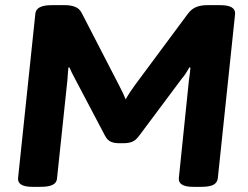

<svg xmlns="http://www.w3.org/2000/svg" viewBox="-20 -722 962 744"><path d="M106 2Q47 2 50 -32L117 -669Q120 -702 180 -702H233Q254 -702 271 -695.5Q288 -689 297 -671L441 -392Q449 -377 456.5 -361Q464 -345 467 -337Q474 -350 484 -365Q494 -380 502 -391L709 -670Q723 -688 741 -695Q759 -702 782 -702H834Q893 -702 891 -668L824 -31Q822 -14 807 -6Q792 2 760 2H729Q670 2 673 -32L712 -410Q714 -423 715.5 -435.5Q717 -448 718 -460L714 -461Q708 -451 701 -439.5Q694 -428 685 -418L520 -197Q507 -179 493 -173Q479 -167 457 -167H443Q422 -167 409 -173Q396 -179 387 -196L270 -418Q264 -429 258.5 -440Q253 -451 249 -461L245 -460Q244 -450 243 -437Q242 -424 241 -410L201 -31Q200 -14 184.5 -6Q169 2 137 2Z"/></svg>

Font: Asap Semi Expanded Semi Expanded Regular
Style: Bold Italic
Weight: 700
Width: 6
Italic angle: -6°
Designer: Pablo Cosgaya
Foundry: Omnibus-Type
Version: Version 3.001; ttfautohint (v1.8.4.7-5d5b)